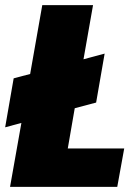

<svg xmlns="http://www.w3.org/2000/svg" viewBox="-20 -725 543 745"><path d="M144 -705 97 -438 33 -421 0 -231 63 -248 19 0H435L462 -149H243L270 -305L353 -327L386 -517L304 -495L341 -705Z"/></svg>

Font: SVN-Poppins ExtraBold
Style: Italic
Weight: 800
Italic angle: -10°
Designer: Ninad Kale (Devanagari), Jonny Pinhorn (Latin)
Foundry: Indian Type Foundry
Version: Version 3.002 2017